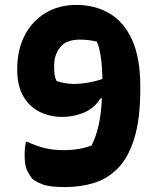

<svg xmlns="http://www.w3.org/2000/svg" viewBox="-20 -740 640 780"><path d="M290 -720Q365 -720 424 -686Q483 -652 516.5 -578.5Q550 -505 550 -387V-380Q550 -256 525.5 -177.5Q501 -99 458.5 -56Q416 -13 361 3.5Q306 20 244 20Q180 20 151.5 8.5Q123 -3 112 -13Q102 -24 91 -45.5Q80 -67 80 -110Q80 -127 81.5 -140Q83 -153 85 -164H91Q129 -146 163.5 -138Q198 -130 239 -130Q302 -130 352 -149Q370 -184 380.5 -230.5Q391 -277 394 -340H388Q363 -300 321 -282.5Q279 -265 233 -265Q184 -265 142.5 -285Q101 -305 75.5 -347.5Q50 -390 50 -456V-460Q50 -538 80.5 -596.5Q111 -655 165 -687.5Q219 -720 290 -720ZM210 -411Q224 -406 242.5 -402.5Q261 -399 280 -399Q307 -399 336.5 -404Q366 -409 396 -419Q395 -476 388.5 -515Q382 -554 373 -571Q357 -575 339.5 -577Q322 -579 304 -579Q249 -579 224.5 -548Q200 -517 200 -475V-469Q200 -448 202 -435Q204 -422 210 -411Z"/></svg>

Font: Recursive Mn Csl St XBd
Style: Regular
Weight: 800
Monospace: yes
Version: Version 1.079;hotconv 1.0.112;makeotfexe 2.5.65598; ttfautoh